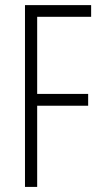

<svg xmlns="http://www.w3.org/2000/svg" viewBox="-20 -734 396 754"><path d="M337.9 -668H126V-365.2H326.2V-318.8H126V0H78.1V-713.9H337.9Z"/></svg>

Font: Open Sans Hebrew Condensed Light
Style: Regular
Weight: 300
Width: 3
Foundry: Ascender Corporation, Yanek Iontef
Version: Version 2.001;PS 002.001;hotconv 1.0.70;makeotf.lib2.5.58329